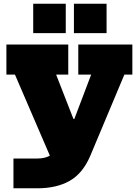

<svg xmlns="http://www.w3.org/2000/svg" viewBox="-20 -805 748 1035"><path d="M402 -565H693.5V-403H650.5L466 36.5Q425.5 130.5 355 170.2Q284.5 210 181 210H52.5V49.5H181Q222 49.5 249.2 34Q276.5 18.5 289 -11.5L365.5 -52L261.5 63.5L60.5 -403H14.5V-565H348V-403H282.5L419.5 -52L303.5 -164H423.5L342.5 -63L471.5 -403H402ZM159 -785H334.5V-626.5H159ZM378.5 -785H554.5V-626.5H378.5Z"/></svg>

Font: Hepta Slab ExtraLight ExtraBold
Style: Regular
Weight: 800
Version: Version 1.102